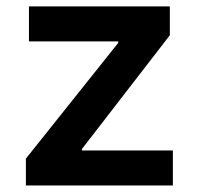

<svg xmlns="http://www.w3.org/2000/svg" viewBox="-20 -565 602 585"><path d="M58.9 0H506.7V-106.5H229.8V-111.2L497.5 -457.7V-545.5H68.2V-438.9H340.2V-434.3L58.9 -81.7Z"/></svg>

Font: TID UI Semi Bold
Style: Regular
Weight: 600
Designer: The TID Project Authors
Foundry: Bakken & Bæck
Version: Version 1.001;hotconv 1.0.109;makeotfexe 2.5.65596